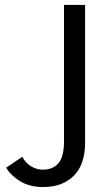

<svg xmlns="http://www.w3.org/2000/svg" viewBox="-20 -740 448 774"><path d="M238 -720H323V-165Q323 -77 277.5 -31.5Q232 14 154 14Q99 14 61 -9.5Q23 -33 5 -64L70 -108Q82 -84 104.5 -70Q127 -56 153 -56Q193 -56 215.5 -82Q238 -108 238 -170Z"/></svg>

Font: Carrois Gothic
Style: Regular
Weight: 400
Designer: Ralph du Carrois
Foundry: Ralph du Carrois
Version: Version 1.001